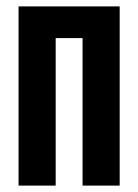

<svg xmlns="http://www.w3.org/2000/svg" viewBox="-20 -580 432 600"><path d="M38 0V-560H354V0H238V-461H154V0Z"/></svg>

Font: Tektur Condensed Medium
Style: Regular
Weight: 500
Width: 3
Designer: Adam Jagosz
Foundry: Adam Jagosz
Version: Version 1.005;gftools[0.9.30]